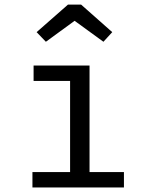

<svg xmlns="http://www.w3.org/2000/svg" viewBox="-20 -830 655 850"><path d="M128.7 -540H376.4V-68.2H528.7V0H123.6V-68.2H290.3V-471.8H128.7ZM310.3 -737.9 183.1 -645.1 142.1 -687.7 281 -809.7H339L476.9 -687.7L437.9 -645.1Z"/></svg>

Font: Fira Code Fixed
Style: Regular
Weight: 400
Monospace: yes
Designer: Carrois Corporate, Edenspiekermann AG, Nikita Prokopov
Foundry: Carrois Corporate, Edenspiekermann AG, Nikita Prokopov
Version: Version 5.002